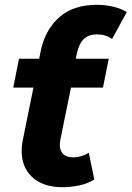

<svg xmlns="http://www.w3.org/2000/svg" viewBox="-20 -770 547 798"><path d="M238 8Q180 8 139 -15.5Q98 -39 80.5 -83Q63 -127 75 -189L119 -406H35L59 -526H143L149 -557Q167 -645 225.5 -697.5Q284 -750 383 -750Q419 -750 451.5 -742Q484 -734 507 -720L446 -608Q419 -627 384 -627Q348 -627 328 -607.5Q308 -588 299 -546L295 -526H432L408 -406H275L231 -190Q224 -156 237.5 -136Q251 -116 286 -116Q318 -116 349 -135L372 -24Q343 -6 308 1Q273 8 238 8Z"/></svg>

Font: Montserrat
Style: Bold Italic
Weight: 700
Italic angle: -11.3°
Designer: Julieta Ulanovsky
Foundry: Julieta Ulanovsky
Version: Version 9.000; ttfautohint (v1.8.4.7-5d5b)